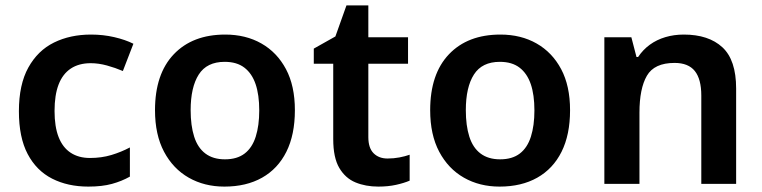

<svg xmlns="http://www.w3.org/2000/svg" viewBox="-20 -681 2820 711"><path d="M307 10Q231 10 173 -19.5Q115 -49 82.5 -110.5Q50 -172 50 -269Q50 -368 85 -431Q120 -494 180 -523.5Q240 -553 317 -553Q362 -553 403 -543.5Q444 -534 474 -519L435 -418Q407 -430 376 -438.5Q345 -447 316 -447Q272 -447 242 -427Q212 -407 197 -368Q182 -329 182 -270Q182 -212 197 -173.5Q212 -135 241.5 -115.5Q271 -96 313 -96Q356 -96 392.5 -107Q429 -118 461 -135V-27Q431 -10 394.5 0Q358 10 307 10Z M1072 -273Q1072 -182 1040.5 -119Q1009 -56 950.5 -23Q892 10 811 10Q737 10 679 -23Q621 -56 587.5 -119Q554 -182 554 -273Q554 -407 623.5 -480Q693 -553 814 -553Q890 -553 948 -520Q1006 -487 1039 -425Q1072 -363 1072 -273ZM686 -273Q686 -216 699 -175Q712 -134 740.5 -112.5Q769 -91 813 -91Q858 -91 886 -112.5Q914 -134 927 -175Q940 -216 940 -272Q940 -330 926.5 -369.5Q913 -409 885 -430.5Q857 -452 812 -452Q746 -452 716 -405Q686 -358 686 -273Z M1415 -94Q1438 -94 1459 -98Q1480 -102 1497 -108V-12Q1476 -3 1446.5 3.5Q1417 10 1381 10Q1334 10 1296.5 -5.5Q1259 -21 1236.5 -59Q1214 -97 1214 -166V-445H1142V-501L1222 -546L1263 -661H1344V-543H1491V-445H1344V-173Q1344 -133 1363.5 -113.5Q1383 -94 1415 -94Z M2091 -273Q2091 -182 2059.5 -119Q2028 -56 1969.5 -23Q1911 10 1830 10Q1756 10 1698 -23Q1640 -56 1606.5 -119Q1573 -182 1573 -273Q1573 -407 1642.5 -480Q1712 -553 1833 -553Q1909 -553 1967 -520Q2025 -487 2058 -425Q2091 -363 2091 -273ZM1705 -273Q1705 -216 1718 -175Q1731 -134 1759.5 -112.5Q1788 -91 1832 -91Q1877 -91 1905 -112.5Q1933 -134 1946 -175Q1959 -216 1959 -272Q1959 -330 1945.5 -369.5Q1932 -409 1904 -430.5Q1876 -452 1831 -452Q1765 -452 1735 -405Q1705 -358 1705 -273Z M2512 -553Q2604 -553 2655 -506Q2706 -459 2706 -353V0H2577V-327Q2577 -388 2553 -418Q2529 -448 2478 -448Q2403 -448 2375.5 -400.5Q2348 -353 2348 -264V0H2218V-543H2318L2337 -470H2343Q2361 -497 2386.5 -515.5Q2412 -534 2444 -543.5Q2476 -553 2512 -553Z"/></svg>

Font: Noto Sans Syriac Eastern SemiBold
Style: Regular
Weight: 600
Designer: Patrick Giasson and the Monotype Design Team
Foundry: Monotype Imaging Inc.
Version: Version 3.001